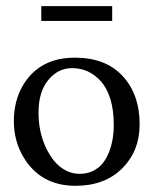

<svg xmlns="http://www.w3.org/2000/svg" viewBox="-20 -588 498 623"><path d="M114 -520V-568.1H344V-520ZM24.9 -195.6Q24.9 -226.8 32.2 -256.3Q39.6 -285.9 55.3 -312.4Q71 -338.9 93.8 -358.4Q143.6 -400.9 222.9 -400.9Q321.3 -400.9 376 -343.3Q433.1 -283.4 433.1 -184.1Q433.1 -98.9 377.4 -42.5Q320.3 14.9 225.1 14.9Q112.3 14.9 56.6 -77.4Q24.9 -129.9 24.9 -195.6ZM105 -223.1Q105 -191.4 110.8 -163.5Q116.7 -135.5 128.3 -110.5Q139.9 -85.4 155.6 -66Q171.4 -46.6 192.7 -35.3Q214.1 -23.9 238 -23.9Q262 -23.9 281 -33Q300 -42 312.6 -57.4Q325.2 -72.8 333.5 -93.8Q349.1 -132.8 349.1 -181.9Q349.1 -231 338.3 -266Q327.4 -301 308.6 -322.8Q270 -366.9 214.1 -366.9Q169.2 -366.9 137.7 -329.8Q105 -291 105 -223.1Z"/></svg>

Font: Linden Hill
Style: Regular
Weight: 400
Version: Version 1.202